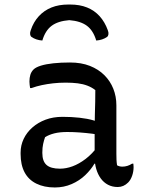

<svg xmlns="http://www.w3.org/2000/svg" viewBox="-20 -818 640 848"><path d="M494 -353Q494 -326 494 -299.5Q494 -273 494 -246Q494 -219 494 -192.5Q494 -166 494 -139Q494 -124 494.5 -112.5Q495 -101 497 -88Q502 -85 508 -83.5Q514 -82 520 -82Q532 -82 543 -85.5Q554 -89 563 -95H569Q569 -91 569.5 -88Q570 -85 570 -80Q570 -60 563.5 -41.5Q557 -23 546 -12Q536 -2 524.5 3Q513 8 500 8Q476 8 457 -2Q438 -12 425 -30Q412 -48 405 -72Q398 -96 398 -122Q398 -153 398 -186Q398 -219 398 -243Q398 -282 399 -312Q400 -342 400.5 -368Q401 -394 401 -420Q386 -432 366.5 -439.5Q347 -447 323.5 -450Q300 -453 270 -453Q241 -453 214.5 -450Q188 -447 164.5 -442Q141 -437 119 -429H113Q112 -435 111 -443Q110 -451 110 -458Q110 -474 114 -487.5Q118 -501 128 -511Q138 -521 160.5 -528Q183 -535 216 -538.5Q249 -542 289 -542Q339 -542 377 -527Q415 -512 441 -486Q467 -460 480.5 -426Q494 -392 494 -353ZM167 -142Q167 -106 185.5 -89.5Q204 -73 245 -73Q272 -73 300.5 -83.5Q329 -94 358 -116Q387 -138 414 -174L413 -95H397Q382 -69 356.5 -44.5Q331 -20 296.5 -5Q262 10 222 10Q175 10 140.5 -7Q106 -24 88.5 -57Q71 -90 71 -138V-144Q71 -176 84.5 -204.5Q98 -233 123 -255Q148 -277 181.5 -289.5Q215 -302 256 -302Q296 -302 331.5 -298Q367 -294 392.5 -286.5Q418 -279 428 -272Q434 -267 437 -259.5Q440 -252 441.5 -242Q443 -232 443 -217Q415 -224 387 -227.5Q359 -231 331.5 -233Q304 -235 277 -235Q244 -235 220 -229Q196 -223 179 -212Q174 -198 170.5 -182Q167 -166 167 -145ZM286 -729Q236 -725 208 -704Q180 -683 167 -639Q153 -640 141 -644Q129 -648 119 -655Q114 -659 113 -667Q112 -675 116 -685Q128 -721 151.5 -746.5Q175 -772 207.5 -785Q240 -798 282 -798H290Q332 -798 364.5 -785Q397 -772 420 -746.5Q443 -721 456 -685Q460 -675 459 -667Q458 -659 453 -655Q443 -648 431 -644Q419 -640 405 -639Q392 -683 364 -704Q336 -725 286 -729Z"/></svg>

Font: Recursive Casual
Style: Regular
Weight: 400
Version: Version 1.047